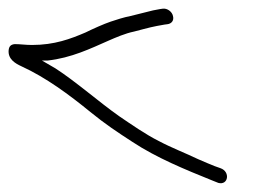

<svg xmlns="http://www.w3.org/2000/svg" viewBox="-62 -444 586 444"><path d="M-42 -328C-44 -307 -26 -297 -13 -291C44 -265 98 -225 147 -185C180 -158 210 -138 244 -116C300 -79 366 -52 428 -27L443 -21C466 -15 471 -47 448 -55L434 -60C424 -64 412 -69 396 -76C367 -90 335 -102 305 -118C275 -133 242 -156 214 -175C167 -208 114 -255 66 -286L35 -304H48C103 -310 148 -332 189 -350C205 -357 228 -367 248 -371C253 -372 284 -381 301 -384C309 -385 315 -387 325 -388C334 -389 341 -396 338 -407C336 -417 325 -425 315 -424C306 -423 299 -421 292 -420C287 -419 245 -408 240 -407C224 -404 206 -398 194 -394C179 -389 152 -377 136 -369C101 -354 64 -340 12 -340C-3 -340 -15 -342 -28 -342C-37 -341 -41 -337 -42 -328Z"/></svg>

Font: Stray Cat
Style: OpObl
Weight: 400
Version: Version 1.0